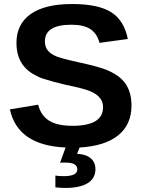

<svg xmlns="http://www.w3.org/2000/svg" viewBox="-20 -718 707 946"><path d="M450.2 115.2Q450.2 160.6 412.1 184.3Q374 208 301.8 208Q280.3 208 252.9 205.1V147Q269.5 149.9 293.9 149.9Q360.8 149.9 360.8 117.2Q360.8 99.6 346.7 91.3Q332.5 83 300.8 83Q280.8 83 275.9 84L303.2 8.8Q66.9 -1.5 28.8 -179.2L168 -202.1Q182.1 -147.5 222.9 -122.8Q263.7 -98.1 336.9 -98.1Q487.8 -98.1 487.8 -189.9Q487.8 -218.8 470.2 -237.8Q455.1 -255.9 420.9 -270Q393.1 -281.7 300.8 -300.8Q232.4 -317.4 192.9 -330.1Q169.4 -337.9 138.2 -356Q61 -404.8 61 -505.9Q61 -599.1 131.1 -648.7Q201.2 -698.2 335 -698.2Q463.4 -698.2 527.3 -658.2Q591.3 -618.2 609.9 -525.9L470.2 -506.8Q458.5 -552.2 425.8 -574.2Q393.1 -596.2 332 -596.2Q201.2 -596.2 201.2 -514.2Q201.2 -487.8 214.8 -470.2Q228.5 -452.6 255.9 -440.9Q283.2 -429.7 367.2 -411.1Q467.3 -389.6 508.8 -372.1Q552.2 -353.5 577.1 -330.1Q627.9 -283.2 627.9 -198.2Q627.9 -104.5 562.7 -51.5Q497.6 1.5 372.1 8.8L359.9 40Q404.3 42 427.2 62Q450.2 82 450.2 115.2Z"/></svg>

Font: Libra Sans Modern
Style: Bold
Weight: 700
Foundry: Stefan Peev, Context Ltd
Version: Version 1.000